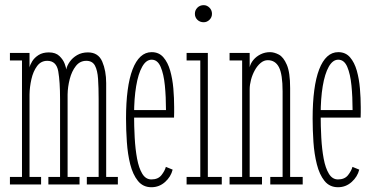

<svg xmlns="http://www.w3.org/2000/svg" viewBox="-20 -734 1485 764"><path d="M19.5 0V-30H67.5V-493.5H19.5V-523.5H97.5V-465.5Q99.5 -476 108.2 -490.2Q117 -504.5 133.5 -515Q150 -525.5 174.5 -525.5Q201.5 -525.5 216.5 -511Q231.5 -496.5 237.5 -480Q243.5 -463.5 243.5 -457.5Q246.5 -472.5 257.5 -488.2Q268.5 -504 287 -514.8Q305.5 -525.5 330 -525.5Q371 -525.5 386.8 -489Q402.5 -452.5 402.5 -403.5V-30H449V0H325.5V-30H372.5V-340Q372.5 -385.5 370.2 -419.8Q368 -454 357.8 -473Q347.5 -492 323.5 -492Q298 -492 281.8 -471.2Q265.5 -450.5 257.5 -419.5Q249.5 -388.5 249 -358V-30H296.5V0H172.5V-30H219V-340Q219 -408.5 211.8 -450.2Q204.5 -492 168 -492Q143 -492 127.5 -471Q112 -450 105 -419Q98 -388 97.5 -358V-30H143.5V0Z M582.5 11Q549 11 528.8 -14.2Q508.5 -39.5 498.2 -80.2Q488 -121 484.8 -169Q481.5 -217 481.5 -262.5Q481.5 -325.5 488 -374.8Q494.5 -424 507.5 -457.8Q520.5 -491.5 539.5 -509Q558.5 -526.5 583.5 -526.5Q612.5 -526.5 630.2 -506Q648 -485.5 657.2 -452.8Q666.5 -420 669.8 -381.8Q673 -343.5 673 -308Q673 -297 673 -286.5Q673 -276 672.5 -266H507V-296H640.5Q640.5 -348 636 -393.8Q631.5 -439.5 619.2 -468Q607 -496.5 583.5 -496.5Q561.5 -496.5 545.8 -468.5Q530 -440.5 521.8 -391.2Q513.5 -342 513.5 -278Q513.5 -231.5 516 -185.8Q518.5 -140 525.5 -102.5Q532.5 -65 546.2 -42.5Q560 -20 582.5 -20Q609 -20 622.5 -37.2Q636 -54.5 640 -70L667 -59Q660 -30.5 636.8 -9.8Q613.5 11 582.5 11Z M722.5 0V-30H777V-493.5H722.5V-523.5H807V-30H862.5V0ZM790.5 -645.5Q775.5 -645.5 765.5 -655.2Q755.5 -665 755.5 -679Q755.5 -693.5 765.5 -703.5Q775.5 -713.5 790.5 -713.5Q803.5 -713.5 813.5 -703.5Q823.5 -693.5 823.5 -679Q823.5 -665 813.5 -655.2Q803.5 -645.5 790.5 -645.5Z M893.5 0V-30H943.5V-493.5H893.5V-523.5H973.5V-466.5Q977 -482 988.5 -495.8Q1000 -509.5 1017.2 -518Q1034.5 -526.5 1054.5 -526.5Q1071 -526.5 1089.5 -516.8Q1108 -507 1121.2 -476.5Q1134.5 -446 1134.5 -383.5V-30H1184.5V0H1055.5V-30H1104.5V-370Q1104.5 -438.5 1090 -466.5Q1075.5 -494.5 1045.5 -494.5Q1030 -494.5 1016.8 -483.2Q1003.5 -472 993.8 -454.2Q984 -436.5 978.8 -416.5Q973.5 -396.5 973.5 -379V-30H1022.5V0Z M1325 11Q1291.5 11 1271.2 -14.2Q1251 -39.5 1240.8 -80.2Q1230.5 -121 1227.2 -169Q1224 -217 1224 -262.5Q1224 -325.5 1230.5 -374.8Q1237 -424 1250 -457.8Q1263 -491.5 1282 -509Q1301 -526.5 1326 -526.5Q1355 -526.5 1372.8 -506Q1390.5 -485.5 1399.8 -452.8Q1409 -420 1412.2 -381.8Q1415.5 -343.5 1415.5 -308Q1415.5 -297 1415.5 -286.5Q1415.5 -276 1415 -266H1249.5V-296H1383Q1383 -348 1378.5 -393.8Q1374 -439.5 1361.8 -468Q1349.5 -496.5 1326 -496.5Q1304 -496.5 1288.2 -468.5Q1272.5 -440.5 1264.2 -391.2Q1256 -342 1256 -278Q1256 -231.5 1258.5 -185.8Q1261 -140 1268 -102.5Q1275 -65 1288.8 -42.5Q1302.5 -20 1325 -20Q1351.5 -20 1365 -37.2Q1378.5 -54.5 1382.5 -70L1409.5 -59Q1402.5 -30.5 1379.2 -9.8Q1356 11 1325 11Z"/></svg>

Font: Imbue Thin
Style: Regular
Weight: 100
Designer: Tyler Finck
Foundry: Etcetera Type Company
Version: Version 1.102